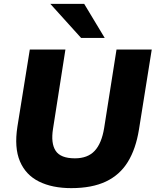

<svg xmlns="http://www.w3.org/2000/svg" viewBox="-20 -961 804 992"><path d="M348 11Q250 11 181.5 -23Q113 -57 83 -127.5Q53 -198 70 -307L134 -705H318L254 -296Q242 -221 267.5 -182Q293 -143 367 -143Q433 -143 469 -181.5Q505 -220 518 -299L582 -705H764L698 -292Q682 -192 640.5 -124.5Q599 -57 527 -23Q455 11 348 11ZM399 -765 240 -941H415L521 -765Z"/></svg>

Font: Mulish ExtraLight Black
Style: Italic
Weight: 900
Italic angle: -9°
Version: Version 3.603